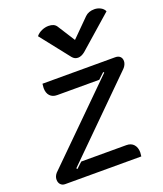

<svg xmlns="http://www.w3.org/2000/svg" viewBox="-139 -848 799 940"><g transform="rotate(-20 260.5 -378.0)"><path d="M5 -35Q5 -52 18 -67L404 -448L400 -452L369 -423H150Q126 -423 112.5 -437.5Q99 -452 99 -478Q99 -484 101 -500H480Q496 -500 505 -491.5Q514 -483 514 -468Q514 -459 509.5 -449.5Q505 -440 498 -433L115 -54L119 -49L149 -77H384Q409 -77 422.5 -61.5Q436 -46 436 -20Q436 -14 434 0H37Q23 0 14 -9.5Q5 -19 5 -35ZM415 -738Q433 -756 464 -756Q481 -756 496 -748Q511 -740 517 -726L345 -575Q326 -560 309 -560Q291 -560 279 -575L160 -726Q171 -740 189 -748Q207 -756 225 -756Q254 -756 266 -738L324 -647Z"/></g></svg>

Font: K2D Medium
Style: Italic
Weight: 500
Italic angle: -10°
Designer: Katatrad Aksorn Co.,Ltd.
Foundry: Cadson Demak Co.,Ltd.
Version: Version 1.000; ttfautohint (v1.6)